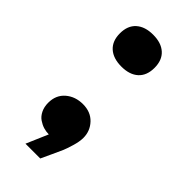

<svg xmlns="http://www.w3.org/2000/svg" viewBox="-200 -559 699 699"><g transform="rotate(45 150.0 -209.5)"><path d="M73.5 -371.3Q97.2 -350.1 139.2 -350.1Q181.2 -350.1 204.6 -371.3Q228 -392.6 228 -432.1Q228 -471.7 204.6 -492.9Q181.2 -514.2 139.2 -514.2Q97.2 -514.2 73.5 -492.9Q49.8 -471.7 49.8 -432.1Q49.8 -392.6 73.5 -371.3ZM43.9 -68.8Q43.9 -108.4 70.8 -131.6Q97.7 -154.8 137.2 -154.8Q177.2 -154.8 201.2 -129.4Q225.1 -104 225.1 -68.8Q225.1 -49.8 217.3 -23.9Q209.5 2 204.6 13.4Q199.7 24.9 186 54.2L167 95.2H90.8L127 11.2Q112.8 11.2 99.4 7.1Q85.9 2.9 73 -5.9Q60.1 -14.6 52 -31Q43.9 -47.4 43.9 -68.8Z"/></g></svg>

Font: Messapia Bold
Style: Regular
Weight: 400
Designer: Luca Marsano
Foundry: Collletttivo
Version: Version 1.000;FEAKit 1.0